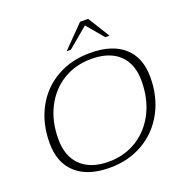

<svg xmlns="http://www.w3.org/2000/svg" viewBox="-159 -1055 1149 1205"><g transform="rotate(-20 416.0 -452.5)"><path d="M67 -264Q67 -395 121.5 -496.5Q176 -598 274 -654Q372 -710 498 -710Q645 -710 724 -639.5Q803 -569 803 -439Q803 -308 748 -206Q693 -104 595 -47Q497 10 371 10Q225 10 146 -61.5Q67 -133 67 -264ZM743 -435Q743 -549 678 -610.5Q613 -672 492 -672Q386 -672 303 -621Q220 -570 173.5 -478.5Q127 -387 127 -269Q127 -154 192.5 -91Q258 -28 378 -28Q483 -28 566.5 -80Q650 -132 696.5 -224.5Q743 -317 743 -435ZM507 -915H561L651 -770H623L528 -883L393 -770H365Z"/></g></svg>

Font: Fahkwang ExtraLight
Style: Italic
Weight: 275
Italic angle: -10°
Designer: Suppakit Chalermlarp | Katatrad Co.,Ltd.
Foundry: Cadson Demak Co.,Ltd.
Version: Version 1.000; ttfautohint (v1.6)